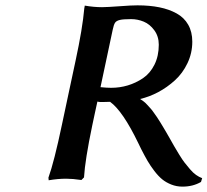

<svg xmlns="http://www.w3.org/2000/svg" viewBox="-20 -672 780 722"><path d="M497.1 -651.9Q543 -651.9 579.3 -644.5Q615.7 -637.2 644 -621.6Q672.4 -606 687.7 -579.1Q703.1 -552.2 703.1 -515.1Q703.1 -472.7 685.1 -434.6Q667 -396.5 637.7 -369.9Q608.4 -343.3 574.7 -325.4Q541 -307.6 506.8 -299.8Q513.7 -295.4 520.5 -290.3Q527.3 -285.2 534.2 -277.3Q541 -269.5 546.1 -264.2Q551.3 -258.8 558.8 -247.8Q566.4 -236.8 569.8 -232.2Q573.2 -227.5 581.8 -213.6Q590.3 -199.7 592.5 -196Q594.7 -192.4 604.2 -176.3Q613.8 -160.2 615.2 -157.2Q628.9 -132.8 634.8 -122.6Q640.6 -112.3 653.3 -91.6Q666 -70.8 674.3 -60.3Q682.6 -49.8 694.3 -35.9Q706.1 -22 717.3 -14.2Q728.5 -6.3 740.2 -2L735.8 12.2Q705.6 29.8 666 29.8Q644 29.8 624.3 22Q604.5 14.2 589.8 2.2Q575.2 -9.8 560.3 -29.3Q545.4 -48.8 534.9 -66.9Q524.4 -85 511.2 -110.8Q509.3 -114.7 505.6 -122.3Q502 -129.9 500 -133.8Q441.9 -254.4 394 -289.1Q387.2 -289.1 375.7 -288.6Q364.3 -288.1 357.9 -288.3Q351.6 -288.6 346.2 -290Q342.8 -276.4 336.7 -246.3Q330.6 -216.3 327.1 -201.2Q299.8 -70.8 295.9 -4.9L286.1 4.9Q252.9 0 229 0Q197.3 0 163.1 5.9L162.1 -3.9Q183.6 -63.5 212.9 -203.1Q221.2 -243.2 238.5 -323.5Q255.9 -403.8 264.2 -443.8Q290.5 -565.9 296.9 -640.1Q296.9 -640.6 297.9 -645.5Q298.8 -650.4 298.8 -650.9Q333 -645 363.8 -645Q381.3 -645 435.1 -648.9Q473.6 -651.9 497.1 -651.9ZM397.9 -341.8Q430.2 -341.8 460.4 -350.8Q490.7 -359.9 517.6 -377.9Q544.4 -396 560.8 -428.7Q577.1 -461.4 577.1 -503.9Q577.1 -535.2 560.3 -558.1Q543.5 -581.1 520.5 -590.6Q497.6 -600.1 473.1 -600.1Q442.9 -600.1 430.2 -596.9Q417.5 -593.8 412.6 -586.4Q407.7 -579.1 403.8 -560.1L357.9 -344.2Q382.3 -341.8 397.9 -341.8Z"/></svg>

Font: Linear Smooth
Style: Bold Italic
Weight: 700
Designer: Philipp H. Poll, Flanker
Foundry: Philipp H. Poll, reworked by Flanker
Version: Version 1.061 | FøM Fix